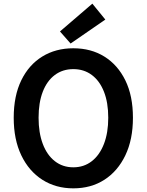

<svg xmlns="http://www.w3.org/2000/svg" viewBox="-20 -1016 802 1050"><path d="M381 14Q285 14 211.5 -33Q138 -80 96.5 -166.5Q55 -253 55 -372Q55 -492 96.5 -577Q138 -662 211.5 -707Q285 -752 381 -752Q478 -752 551 -706.5Q624 -661 665.5 -576.5Q707 -492 707 -372Q707 -253 665.5 -166.5Q624 -80 551 -33Q478 14 381 14ZM381 -101Q439 -101 482 -134.5Q525 -168 548.5 -229Q572 -290 572 -372Q572 -455 548.5 -514.5Q525 -574 482 -606Q439 -638 381 -638Q323 -638 280 -606Q237 -574 214 -514.5Q191 -455 191 -372Q191 -290 214 -229Q237 -168 280 -134.5Q323 -101 381 -101ZM366 -778 308 -844 485 -996 556 -909Z"/></svg>

Font: Noto Sans JP SemiBold
Style: Regular
Weight: 600
Designer: Ryoko NISHIZUKA  (kana, bopomofo & ideographs); Paul D. Hunt (Latin, Greek & Cyrillic); Sandoll Communications , Soo-you
Foundry: Adobe
Version: Version 2.004-H2;hotconv 1.0.118;makeotfexe 2.5.65603